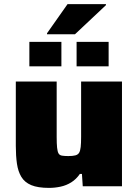

<svg xmlns="http://www.w3.org/2000/svg" viewBox="-20 -907 670 935"><path d="M219 8Q164 8 132 -5.5Q100 -19 84 -45.5Q68 -72 62.5 -110Q57 -148 57 -196V-510H256V-241Q256 -207 258 -188Q260 -169 265 -160Q270 -151 282 -149Q294 -147 313 -147Q335 -147 347.5 -150.5Q360 -154 365.5 -163.5Q371 -173 373 -191.5Q375 -210 375 -240V-510H574V0H383L379 -60H369Q351 -34 327 -19Q303 -4 275 2Q247 8 219 8ZM123 -584V-703H279V-584ZM353 -584V-703H509V-584ZM209 -740V-745L309 -887H496V-882L345 -740Z"/></svg>

Font: Saira SemiExpanded ExtraBold
Style: Regular
Weight: 800
Width: 6
Designer: Hector Gatti with collaboration of the Omnibus-Type team
Foundry: Omnibus-Type
Version: Version 1.101